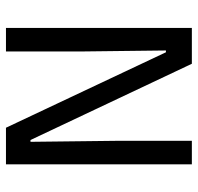

<svg xmlns="http://www.w3.org/2000/svg" viewBox="-30 -650 679 660"><g transform="rotate(-90 310.0 -319.5)"><path d="M75.6 -639H201.4L460.8 -89.1H467L463.7 -367.9V-639H544.4V0H421.3L159.2 -554.7H153L156.4 -262.4V0H75.6Z"/></g></svg>

Font: Anek Kannada Medium
Style: Regular
Weight: 500
Designer: Vaishnavi Murthy, Maithili Shingre (Kannada) & Yesha Goshar (Latin)
Foundry: Ek Type
Version: Version 1.003